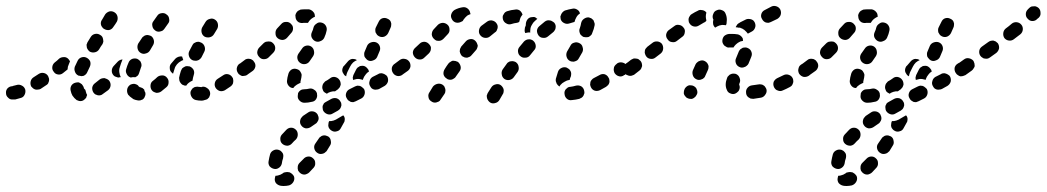

<svg xmlns="http://www.w3.org/2000/svg" viewBox="-33 -307 3483 639"><path d="M247 25Q244 28 239 29Q235 30 230 29Q226 28 222 26Q214 20 208 11Q204 4 202 -6Q200 -15 205 -23Q210 -30 219 -32Q223 -33 228 -33Q232 -32 236 -29Q240 -27 242 -23Q245 -19 246 -15Q246 -13 247 -12Q248 -11 249 -10Q250 -9 251 -8Q252 -5 253 -1Q254 4 257 9Q256 12 255 14Q255 17 253 19Q251 22 247 25ZM411 23Q418 26 425 27Q429 28 434 27Q438 26 442 24Q446 21 448 17Q450 13 451 9Q451 7 451 6Q451 4 451 2Q448 -3 447 -8Q447 -8 447 -9Q444 -12 441 -14Q437 -16 433 -17Q432 -17 432 -17Q431 -17 431 -18Q430 -19 429 -19Q427 -23 423 -25Q419 -27 414 -28Q410 -28 406 -27Q401 -26 398 -23Q391 -17 390 -8Q389 1 394 9Q397 11 399 14Q405 19 411 23ZM648 26Q653 25 657 23Q660 20 663 17Q665 13 666 9Q667 4 666 0Q664 -9 656 -14Q648 -20 639 -18Q638 -17 638 -17Q633 -17 628 -18Q624 -19 619 -18Q615 -18 611 -15Q607 -13 605 -9Q602 -5 601 -1Q600 8 605 16Q610 24 619 26Q628 28 638 28Q643 28 648 26ZM36 19Q45 17 49 8Q53 0 51 -9Q48 -18 40 -22Q31 -27 22 -24Q16 -22 10 -21Q9 -21 8 -20Q8 -20 8 -20Q-1 -20 -8 -13Q-14 -6 -13 3Q-13 12 -6 18Q0 25 10 24Q13 24 18 24Q26 22 36 19ZM335 -22Q336 -31 330 -39Q327 -42 323 -44Q319 -46 315 -47Q310 -47 306 -46Q302 -45 298 -42Q290 -36 283 -30Q276 -25 274 -16Q273 -7 278 1Q281 5 284 7Q288 9 292 10Q297 11 301 10Q306 9 309 6Q318 0 327 -7Q334 -13 335 -22ZM528 -32Q529 -41 523 -48Q520 -52 516 -54Q512 -56 508 -56Q503 -56 499 -55Q495 -54 491 -51Q484 -44 476 -38Q469 -33 468 -24Q467 -14 472 -7Q475 -3 479 -1Q483 1 487 2Q492 2 496 1Q500 0 504 -3Q512 -9 521 -17Q528 -23 528 -32ZM740 -25Q743 -29 743 -33Q744 -38 743 -42Q743 -47 740 -50Q735 -58 726 -60Q717 -62 709 -56Q700 -50 692 -45Q684 -40 682 -31Q680 -22 685 -14Q688 -10 691 -8Q695 -5 699 -4Q704 -3 708 -4Q713 -5 716 -7Q725 -13 734 -19Q738 -22 740 -25ZM127 -29Q129 -33 130 -37Q131 -41 130 -46Q129 -50 127 -54Q122 -62 113 -64Q104 -66 96 -61Q87 -55 79 -50Q71 -45 69 -36Q67 -27 71 -19Q74 -16 77 -13Q81 -10 85 -9Q89 -8 94 -9Q98 -9 102 -11Q111 -17 120 -23Q124 -25 127 -29ZM574 -25Q570 -28 568 -31Q565 -35 564 -39Q563 -44 563 -48Q565 -58 569 -71Q571 -76 573 -79Q576 -82 580 -84Q584 -87 589 -87Q593 -87 598 -86Q606 -83 611 -75Q615 -67 612 -58Q609 -48 608 -41Q608 -40 608 -40Q608 -39 607 -38Q603 -37 599 -34Q591 -29 587 -22Q585 -22 584 -22Q583 -22 582 -22Q578 -23 574 -25ZM395 -99Q398 -107 407 -111Q416 -114 424 -111Q428 -109 431 -106Q435 -103 436 -99Q438 -95 438 -90Q438 -86 436 -82Q433 -72 430 -64Q429 -60 426 -56Q423 -53 419 -51Q419 -51 418 -50Q418 -50 418 -50Q417 -50 417 -50Q409 -51 402 -49Q393 -52 389 -60Q384 -69 387 -77Q390 -88 395 -99ZM375 -109Q375 -109 375 -109Q375 -109 375 -109Q370 -109 366 -107Q362 -105 359 -102L345 -87Q339 -80 339 -71Q339 -62 346 -55Q349 -52 354 -51Q358 -49 362 -49Q364 -49 365 -50Q367 -50 369 -50Q365 -58 364 -67Q363 -76 366 -84Q369 -95 374 -107Q374 -108 375 -109ZM217 -67Q213 -76 216 -85Q220 -94 225 -104Q229 -113 238 -116Q247 -119 255 -115Q263 -111 267 -103Q270 -94 266 -85Q262 -76 258 -68Q256 -63 253 -60Q250 -57 246 -55Q244 -54 241 -54Q239 -53 236 -54Q234 -54 231 -55Q230 -55 229 -55Q229 -55 229 -55Q229 -55 229 -55Q220 -59 217 -67ZM800 -73Q802 -82 796 -90Q794 -94 790 -96Q786 -98 782 -99Q778 -100 773 -99Q769 -98 765 -95H764Q757 -90 755 -80Q754 -71 759 -64Q761 -60 765 -58Q769 -55 773 -54Q778 -54 782 -55Q786 -55 790 -58L791 -59Q799 -64 800 -73ZM161 -59Q151 -60 146 -68Q140 -75 141 -84Q142 -93 149 -99Q157 -105 164 -112Q168 -115 172 -116Q176 -117 181 -117Q185 -117 189 -115Q193 -113 196 -109Q197 -108 198 -106Q199 -105 200 -103Q198 -98 196 -93Q192 -85 192 -77Q192 -77 192 -76Q185 -70 177 -64Q170 -58 161 -59ZM556 -93Q562 -100 570 -104Q573 -106 577 -107Q576 -110 575 -113Q574 -116 573 -119Q567 -120 561 -118Q555 -116 551 -112L550 -111Q544 -104 538 -97Q531 -90 532 -80Q532 -71 539 -65Q540 -64 541 -63Q542 -63 543 -62Q545 -70 548 -78Q550 -86 556 -93ZM596 -120Q599 -111 607 -107Q611 -105 616 -105Q620 -104 625 -106Q629 -107 632 -110Q636 -113 638 -117Q642 -126 647 -135Q651 -143 648 -152Q645 -161 637 -165Q633 -167 629 -168Q624 -168 620 -167Q616 -165 612 -163Q609 -160 607 -156Q602 -146 597 -137Q593 -129 596 -120ZM425 -145Q427 -136 435 -131Q443 -126 452 -129Q461 -131 466 -139Q471 -147 476 -156Q481 -164 479 -173Q477 -182 470 -187Q466 -189 461 -190Q457 -191 453 -190Q448 -189 445 -186Q441 -184 439 -180Q433 -171 427 -162Q423 -154 425 -145ZM255 -158Q255 -154 256 -149Q257 -145 260 -141Q262 -138 266 -135Q274 -131 283 -133Q292 -135 297 -143Q302 -152 308 -160Q310 -164 311 -169Q311 -173 310 -177Q309 -182 307 -185Q304 -189 300 -191Q292 -196 283 -194Q274 -192 269 -184Q264 -175 258 -166Q256 -162 255 -158ZM638 -199Q640 -190 648 -185Q656 -181 665 -183Q674 -185 679 -193L690 -211Q694 -219 692 -228Q690 -237 682 -242Q674 -247 665 -244Q656 -242 651 -234L640 -216Q636 -208 638 -199ZM474 -221Q475 -212 483 -206Q486 -203 491 -202Q495 -201 499 -202Q504 -203 508 -205Q511 -207 514 -211L526 -228Q532 -235 530 -244Q529 -254 521 -259Q514 -265 504 -263Q495 -262 490 -254L478 -237Q472 -230 474 -221ZM303 -234Q302 -229 303 -225Q304 -220 307 -217Q309 -213 313 -211Q321 -206 330 -207Q339 -209 344 -217Q352 -228 356 -235Q360 -243 358 -252Q356 -261 348 -266Q340 -271 331 -269Q322 -266 317 -259Q314 -253 307 -242Q304 -238 303 -234Z M908 270Q910 268 912 267Q915 267 918 266Q923 265 927 266Q932 266 935 269Q939 271 942 275Q945 278 946 282Q948 291 943 299Q938 307 929 310Q920 312 911 312Q905 312 900 311Q891 309 885 302Q880 294 882 285Q882 283 883 281Q883 279 884 278Q888 278 892 277Q901 275 908 270ZM964 267Q964 267 964 267Q964 267 964 267Q967 270 971 272Q975 274 980 274Q984 274 988 272Q993 270 996 267Q1003 260 1011 251Q1017 244 1016 235Q1016 226 1009 220Q1002 213 992 214Q983 215 977 222Q970 229 964 235Q959 240 958 247Q957 254 959 260Q960 261 960 262Q962 264 964 267ZM910 212Q910 207 908 203Q907 201 905 199Q903 197 901 195Q899 194 897 193Q896 192 896 192Q895 192 895 192Q886 189 878 193Q869 197 866 206Q863 217 861 229Q859 238 864 246Q870 253 879 255Q888 257 896 251Q903 246 905 237Q906 228 909 220Q910 216 910 212ZM1013 187Q1015 196 1022 201Q1026 204 1030 205Q1035 206 1039 205Q1044 204 1047 202Q1051 199 1054 196Q1059 187 1065 178Q1070 171 1068 162Q1067 152 1059 147Q1055 145 1051 144Q1046 143 1042 144Q1037 145 1034 148Q1030 150 1028 154Q1022 162 1017 170Q1011 178 1013 187ZM958 141Q958 131 952 125Q945 118 936 118Q927 118 920 125Q912 133 905 141Q899 148 900 157Q900 166 907 172Q914 178 924 178Q933 177 939 170Q945 163 952 157Q958 150 958 141ZM1060 106Q1059 110 1060 114Q1061 119 1064 122Q1067 126 1071 128Q1079 133 1088 130Q1097 128 1101 120L1111 102Q1114 98 1114 94Q1115 89 1114 85Q1113 83 1112 80Q1111 78 1109 77Q1106 79 1102 81L1085 91Q1077 95 1069 96Q1066 96 1063 96L1062 97Q1060 101 1060 106ZM1023 99Q1026 95 1027 91Q1028 87 1027 82Q1026 78 1024 74Q1019 66 1010 64Q1000 62 993 67Q984 73 975 79Q972 82 969 86Q967 89 966 94Q965 98 966 103Q967 107 970 111Q975 118 984 120Q993 121 1001 116Q1009 111 1017 105Q1021 103 1023 99ZM1098 56Q1101 52 1102 48Q1104 44 1103 39Q1103 35 1100 31Q1096 23 1087 20Q1078 18 1070 22L1052 32Q1048 34 1045 37Q1043 41 1041 45Q1040 49 1041 54Q1041 58 1043 62Q1048 70 1057 73Q1066 76 1074 71L1092 61Q1095 59 1098 56ZM1004 32Q1014 31 1019 23Q1024 15 1022 6Q1022 5 1022 5Q1022 4 1022 4Q1021 1 1020 -1Q1018 -3 1017 -5Q1015 -7 1013 -8Q1009 -11 1005 -12Q1000 -13 996 -12Q988 -10 981 -10H980Q976 -10 972 -9Q967 -7 964 -4Q961 -1 959 3Q958 8 958 12Q957 21 964 28Q971 35 980 35H981Q992 35 1004 32ZM1180 8Q1183 -1 1179 -10Q1177 -13 1173 -16Q1170 -19 1165 -21Q1161 -22 1157 -22Q1152 -21 1148 -19L1130 -10Q1122 -6 1119 3Q1116 12 1121 20Q1123 24 1126 27Q1130 30 1134 32Q1138 33 1143 33Q1147 32 1151 30L1169 21Q1177 17 1180 8ZM1040 -12Q1039 -17 1040 -21Q1041 -26 1043 -29Q1046 -33 1049 -36Q1057 -40 1065 -46Q1072 -52 1081 -51Q1091 -49 1096 -42Q1099 -38 1100 -34Q1101 -30 1101 -25Q1100 -21 1098 -17Q1095 -13 1092 -10Q1087 -7 1082 -3Q1079 -3 1075 -3Q1067 -2 1059 2L1055 5Q1051 3 1048 1Q1045 -1 1043 -4Q1041 -8 1040 -12ZM1258 -35Q1260 -44 1256 -52Q1254 -56 1250 -58Q1246 -61 1242 -62Q1238 -64 1233 -63Q1229 -63 1225 -60L1207 -51Q1199 -46 1197 -37Q1194 -28 1199 -20Q1201 -16 1204 -13Q1208 -10 1212 -9Q1217 -8 1221 -9Q1225 -9 1229 -11L1247 -21Q1255 -26 1258 -35ZM927 -62Q930 -71 938 -76Q946 -80 955 -77Q959 -76 963 -73Q966 -70 968 -66Q970 -63 971 -58Q971 -54 970 -49Q968 -41 967 -35Q967 -34 967 -33Q967 -32 967 -31Q965 -30 964 -30Q955 -26 948 -20Q945 -17 943 -14Q934 -14 928 -21Q922 -28 922 -37Q923 -49 927 -62ZM1154 -44Q1148 -43 1142 -41Q1141 -45 1141 -49Q1142 -53 1143 -57L1152 -75Q1154 -79 1157 -82Q1161 -85 1165 -87Q1169 -88 1174 -88Q1178 -88 1182 -86Q1187 -83 1190 -79Q1194 -75 1195 -69Q1188 -65 1184 -59Q1178 -52 1175 -43Q1175 -42 1175 -41Q1173 -42 1172 -42Q1163 -45 1154 -44ZM1142 -99Q1148 -104 1155 -107Q1152 -109 1149 -110Q1145 -111 1141 -111Q1137 -111 1133 -109Q1129 -107 1126 -104Q1119 -96 1113 -89Q1109 -86 1108 -82Q1106 -78 1106 -73Q1106 -69 1108 -65Q1110 -61 1113 -57Q1114 -56 1116 -55Q1117 -54 1119 -53Q1120 -60 1123 -67L1132 -85Q1136 -93 1142 -99ZM1316 -73Q1318 -82 1312 -90Q1310 -94 1306 -96Q1302 -98 1298 -99Q1294 -100 1289 -99Q1285 -98 1281 -95Q1273 -90 1271 -81Q1270 -71 1275 -64Q1280 -56 1290 -54Q1299 -53 1306 -58L1307 -59Q1315 -64 1316 -73ZM817 -86Q818 -95 812 -102Q810 -106 806 -108Q802 -111 798 -111Q793 -112 789 -111Q784 -110 781 -107Q773 -101 765 -95Q761 -93 759 -89Q757 -85 756 -81Q755 -77 756 -72Q757 -68 760 -64Q762 -60 766 -58Q770 -56 774 -55Q778 -54 783 -55Q787 -56 791 -59Q800 -65 808 -71Q815 -76 817 -86ZM957 -111Q959 -102 967 -97Q975 -92 984 -94Q993 -96 998 -104Q1002 -110 1009 -120Q1014 -128 1012 -137Q1011 -146 1003 -152Q995 -157 986 -155Q977 -153 972 -145Q965 -135 960 -128Q955 -120 957 -111ZM1179 -128Q1179 -123 1180 -119Q1182 -115 1185 -112Q1188 -108 1192 -106Q1200 -102 1209 -106Q1218 -109 1222 -117L1230 -136Q1234 -144 1231 -153Q1228 -162 1219 -166Q1211 -169 1202 -166Q1193 -163 1189 -155L1181 -136Q1179 -132 1179 -128ZM883 -147Q883 -156 876 -163Q873 -166 869 -168Q865 -169 860 -169Q856 -169 852 -168Q847 -166 844 -163Q837 -156 830 -149Q824 -143 823 -133Q823 -124 830 -117Q836 -110 845 -110Q855 -110 861 -116Q869 -124 876 -131Q883 -138 883 -147ZM1004 -183Q1008 -174 1016 -170Q1025 -166 1033 -170Q1042 -173 1046 -181Q1052 -194 1054 -205Q1056 -214 1051 -222Q1046 -230 1036 -232Q1027 -234 1020 -228Q1012 -223 1010 -214Q1009 -208 1005 -200Q1001 -191 1004 -183ZM942 -209Q943 -216 940 -222Q938 -224 936 -227Q935 -228 934 -229Q927 -235 918 -234Q909 -234 903 -227Q898 -222 889 -212Q883 -205 884 -195Q884 -186 891 -180Q898 -174 908 -174Q917 -175 923 -182Q932 -192 936 -197Q941 -202 942 -209ZM1216 -208Q1216 -203 1217 -199Q1219 -195 1222 -191Q1225 -188 1229 -186Q1237 -182 1246 -185Q1255 -189 1259 -197L1267 -215Q1269 -219 1269 -224Q1270 -228 1268 -233Q1267 -237 1264 -240Q1261 -243 1256 -245Q1248 -249 1239 -246Q1231 -243 1227 -234L1218 -216Q1216 -212 1216 -208ZM983 -231Q980 -231 978 -231Q969 -229 961 -233Q953 -238 951 -247Q950 -252 950 -256Q951 -261 953 -264Q955 -268 959 -271Q963 -273 967 -275Q975 -276 983 -276Q989 -276 995 -276Q1000 -275 1003 -273Q1007 -271 1010 -267Q1013 -264 1014 -260Q1015 -256 1015 -251Q1011 -250 1007 -247Q999 -242 994 -234Q993 -233 992 -231Q992 -231 991 -231Q991 -231 990 -231Q987 -231 983 -231Z M1643 -1Q1644 -5 1643 -10Q1642 -14 1639 -18Q1637 -21 1633 -24Q1625 -29 1616 -26Q1607 -24 1602 -16L1590 3Q1588 7 1587 11Q1587 16 1588 20Q1589 24 1592 28Q1594 31 1598 34Q1606 39 1615 36Q1624 34 1629 26L1640 7Q1643 3 1643 -1ZM1449 -2Q1450 -6 1449 -11Q1448 -15 1446 -19Q1443 -23 1440 -25Q1432 -30 1423 -28Q1414 -26 1408 -19Q1401 -7 1397 -1Q1391 7 1393 16Q1394 25 1402 30Q1406 33 1410 34Q1415 35 1419 34Q1423 33 1427 31Q1431 29 1433 25Q1438 18 1446 6Q1449 2 1449 -2ZM1903 18Q1907 15 1909 11Q1911 7 1912 3Q1912 -2 1911 -6Q1909 -15 1901 -20Q1893 -24 1884 -22Q1874 -19 1865 -18Q1861 -18 1857 -16Q1853 -13 1850 -10Q1847 -6 1846 -2Q1845 2 1846 7Q1847 16 1854 22Q1861 28 1871 26Q1883 25 1895 22Q1900 20 1903 18ZM1991 -24Q1994 -28 1995 -32Q1996 -36 1995 -41Q1995 -45 1992 -49Q1988 -57 1979 -60Q1970 -62 1962 -57Q1952 -52 1943 -47Q1939 -45 1936 -41Q1933 -38 1932 -34Q1931 -29 1931 -25Q1932 -20 1934 -16Q1938 -8 1947 -5Q1956 -3 1964 -7Q1974 -12 1984 -18Q1988 -21 1991 -24ZM1817 -36Q1816 -40 1817 -45Q1820 -56 1824 -68Q1827 -77 1836 -81Q1844 -85 1853 -82Q1857 -80 1861 -77Q1864 -74 1866 -70Q1868 -66 1868 -62Q1868 -57 1867 -53Q1864 -47 1863 -41Q1863 -41 1862 -41Q1854 -40 1846 -35Q1838 -31 1832 -24Q1831 -22 1829 -19Q1826 -21 1824 -23Q1822 -25 1820 -28Q1818 -32 1817 -36ZM1693 -85Q1692 -94 1684 -100Q1681 -102 1676 -103Q1672 -104 1667 -103Q1663 -103 1659 -100Q1655 -98 1653 -94Q1646 -85 1640 -76Q1635 -68 1637 -59Q1638 -50 1646 -44Q1654 -39 1663 -41Q1672 -43 1677 -50Q1684 -60 1690 -68Q1695 -76 1693 -85ZM1500 -86Q1498 -95 1491 -101Q1487 -103 1483 -104Q1478 -105 1474 -105Q1470 -104 1466 -101Q1462 -99 1459 -95Q1453 -87 1447 -77Q1442 -69 1443 -60Q1445 -51 1453 -46Q1456 -43 1461 -42Q1465 -41 1470 -42Q1474 -43 1478 -46Q1482 -48 1484 -52Q1490 -61 1496 -69Q1502 -77 1500 -86ZM2056 -73Q2058 -82 2053 -90Q2047 -97 2038 -99Q2029 -101 2021 -96L2019 -94Q2015 -91 2013 -88Q2010 -84 2010 -80Q2009 -75 2010 -71Q2011 -66 2013 -63Q2016 -59 2019 -57Q2023 -54 2028 -53Q2032 -52 2036 -53Q2041 -54 2044 -57L2047 -58Q2054 -64 2056 -73ZM1333 -85Q1334 -95 1329 -102Q1323 -110 1314 -111Q1305 -113 1297 -107Q1289 -101 1281 -95Q1277 -93 1275 -89Q1273 -85 1272 -81Q1271 -77 1272 -72Q1273 -68 1276 -64Q1281 -56 1290 -55Q1299 -53 1307 -59Q1316 -65 1324 -71Q1331 -76 1333 -85ZM1853 -117Q1856 -108 1864 -104Q1868 -102 1872 -102Q1877 -101 1881 -103Q1885 -104 1889 -107Q1892 -110 1894 -114Q1899 -122 1905 -133Q1909 -141 1906 -150Q1904 -159 1896 -163Q1887 -168 1878 -165Q1869 -163 1865 -154Q1859 -144 1854 -135Q1850 -126 1853 -117ZM1399 -136Q1401 -140 1401 -144Q1402 -149 1400 -153Q1398 -157 1395 -160Q1389 -167 1380 -168Q1370 -168 1364 -162Q1356 -155 1349 -148Q1342 -142 1341 -133Q1341 -124 1347 -117Q1353 -110 1362 -109Q1372 -108 1379 -115Q1386 -121 1394 -129Q1397 -132 1399 -136ZM1750 -155Q1749 -165 1742 -171Q1739 -174 1735 -175Q1731 -177 1726 -176Q1722 -176 1718 -174Q1714 -172 1711 -169Q1703 -160 1696 -151Q1690 -144 1691 -135Q1692 -125 1699 -120Q1706 -114 1715 -115Q1725 -115 1731 -123Q1738 -131 1744 -139Q1751 -146 1750 -155ZM1555 -147Q1557 -151 1557 -156Q1556 -160 1554 -164Q1552 -168 1549 -171Q1542 -178 1533 -177Q1523 -176 1517 -169Q1510 -161 1502 -152Q1500 -149 1498 -144Q1497 -140 1497 -136Q1498 -131 1500 -127Q1502 -123 1505 -120Q1509 -118 1513 -116Q1517 -115 1522 -115Q1526 -116 1530 -118Q1534 -120 1537 -124Q1544 -132 1551 -140Q1554 -143 1555 -147ZM1463 -209Q1463 -219 1456 -225Q1449 -231 1440 -231Q1430 -230 1424 -224L1410 -209Q1404 -202 1404 -192Q1405 -183 1412 -177Q1415 -174 1419 -172Q1423 -171 1428 -171Q1432 -171 1436 -173Q1440 -175 1443 -178L1457 -193Q1464 -200 1463 -209ZM1813 -206Q1816 -210 1816 -214Q1817 -218 1816 -223Q1815 -227 1812 -231Q1809 -234 1805 -236Q1801 -239 1797 -239Q1793 -240 1788 -239Q1784 -238 1780 -235Q1771 -228 1762 -220Q1755 -214 1754 -205Q1754 -196 1760 -188Q1766 -181 1775 -181Q1784 -180 1791 -186Q1799 -193 1807 -199Q1811 -202 1813 -206ZM1620 -205Q1622 -209 1623 -213Q1624 -218 1623 -222Q1622 -226 1619 -230Q1614 -237 1604 -239Q1595 -240 1588 -235Q1578 -228 1569 -221Q1562 -215 1561 -205Q1560 -196 1566 -189Q1572 -182 1581 -181Q1591 -180 1598 -186Q1606 -193 1614 -199Q1618 -201 1620 -205ZM1895 -205Q1895 -201 1897 -196Q1898 -192 1902 -189Q1905 -186 1909 -184Q1913 -183 1917 -183Q1922 -183 1926 -184Q1930 -186 1933 -189Q1937 -192 1938 -197Q1944 -211 1946 -223Q1947 -228 1945 -232Q1944 -236 1942 -240Q1939 -243 1935 -246Q1931 -248 1927 -249Q1918 -250 1910 -244Q1903 -239 1901 -230Q1900 -223 1897 -214Q1895 -210 1895 -205ZM1715 -197Q1713 -201 1713 -206Q1713 -210 1714 -215Q1716 -219 1717 -223Q1717 -224 1717 -225Q1717 -225 1717 -225Q1717 -226 1717 -226Q1717 -235 1723 -243Q1729 -250 1738 -250Q1742 -251 1747 -250Q1751 -248 1754 -245Q1755 -245 1755 -245Q1755 -244 1755 -244Q1751 -241 1747 -237Q1741 -232 1737 -224Q1732 -216 1732 -207Q1731 -203 1732 -199Q1728 -199 1725 -199Q1720 -198 1715 -197ZM1705 -257Q1706 -257 1706 -258Q1704 -266 1697 -272Q1689 -277 1681 -275Q1668 -274 1656 -270Q1652 -269 1648 -266Q1645 -263 1643 -259Q1640 -255 1640 -251Q1640 -246 1641 -242Q1644 -233 1652 -229Q1660 -224 1669 -227Q1678 -230 1687 -231Q1689 -231 1691 -232Q1693 -233 1695 -234Q1696 -237 1697 -241Q1699 -250 1705 -257ZM1845 -230Q1836 -234 1833 -243Q1832 -248 1832 -252Q1833 -256 1835 -260Q1837 -264 1840 -267Q1843 -270 1847 -272Q1860 -276 1872 -278Q1880 -280 1888 -275Q1895 -271 1897 -263Q1897 -263 1897 -262Q1889 -257 1885 -249Q1881 -242 1879 -234Q1871 -232 1862 -229Q1853 -226 1845 -230ZM1484 -232Q1475 -235 1471 -243Q1466 -252 1469 -260Q1472 -269 1480 -274Q1493 -281 1508 -283Q1517 -284 1524 -278Q1531 -272 1532 -263Q1533 -262 1533 -261Q1533 -260 1533 -260Q1527 -258 1522 -255Q1515 -249 1510 -242Q1508 -239 1507 -237Q1504 -236 1501 -234Q1493 -230 1484 -232Z M2243 -1Q2242 4 2244 8Q2246 12 2249 15Q2252 19 2256 20Q2260 22 2264 22Q2269 23 2273 21Q2277 19 2280 16Q2284 13 2285 9L2286 8Q2288 4 2288 0Q2288 -5 2286 -9Q2285 -13 2282 -16Q2279 -19 2275 -21Q2271 -23 2266 -23Q2262 -24 2257 -22Q2253 -20 2250 -17Q2247 -14 2245 -10V-9Q2243 -5 2243 -1ZM2514 8Q2520 0 2518 -9Q2517 -13 2514 -17Q2512 -21 2508 -23Q2504 -26 2500 -26Q2496 -27 2491 -26Q2480 -24 2470 -23Q2461 -22 2455 -15Q2449 -8 2450 1Q2450 6 2452 10Q2454 14 2458 17Q2461 19 2465 21Q2470 22 2474 22Q2487 20 2500 18Q2509 16 2514 8ZM2398 4Q2407 8 2415 4Q2419 2 2422 -1Q2426 -4 2427 -8Q2429 -12 2429 -17Q2429 -21 2427 -25Q2427 -25 2427 -25Q2427 -28 2429 -32Q2432 -40 2428 -49Q2425 -57 2416 -61Q2412 -62 2407 -62Q2403 -62 2399 -60Q2395 -59 2392 -55Q2388 -52 2387 -48Q2378 -25 2386 -8Q2389 1 2398 4ZM2602 -22Q2605 -26 2606 -30Q2608 -34 2607 -39Q2607 -43 2605 -47Q2601 -55 2592 -58Q2583 -61 2575 -57Q2564 -52 2554 -47Q2546 -43 2542 -35Q2539 -26 2543 -17Q2545 -13 2548 -10Q2551 -7 2555 -6Q2559 -4 2564 -4Q2568 -4 2572 -6Q2584 -11 2595 -17Q2599 -19 2602 -22ZM2273 -56Q2276 -47 2285 -43Q2289 -41 2293 -41Q2298 -41 2302 -43Q2306 -44 2309 -47Q2313 -50 2314 -54L2323 -74Q2325 -78 2325 -83Q2326 -87 2324 -91Q2322 -96 2319 -99Q2316 -102 2312 -104Q2308 -106 2304 -106Q2299 -106 2295 -104Q2291 -103 2288 -100Q2284 -97 2282 -93L2273 -73Q2270 -65 2273 -56ZM2670 -65Q2672 -69 2673 -73Q2674 -77 2673 -82Q2672 -86 2669 -90Q2664 -98 2655 -99Q2646 -101 2638 -95L2633 -92Q2629 -89 2627 -86Q2625 -82 2624 -77Q2623 -73 2624 -69Q2625 -64 2627 -61Q2633 -53 2642 -51Q2651 -50 2659 -55L2664 -59Q2668 -61 2670 -65ZM2101 -79Q2103 -83 2104 -87Q2104 -92 2103 -96Q2102 -100 2099 -104Q2096 -107 2092 -110Q2088 -112 2084 -112Q2079 -113 2075 -112Q2071 -110 2067 -108Q2056 -99 2051 -96Q2044 -90 2042 -81Q2040 -72 2045 -64Q2048 -61 2052 -58Q2056 -56 2060 -55Q2064 -54 2069 -55Q2073 -56 2077 -58Q2083 -63 2095 -72Q2099 -75 2101 -79ZM2416 -97Q2419 -88 2428 -84Q2432 -82 2436 -82Q2441 -82 2445 -84Q2449 -85 2452 -88Q2456 -91 2458 -95L2467 -117Q2471 -126 2468 -134Q2465 -143 2456 -147Q2452 -149 2448 -149Q2443 -149 2439 -148Q2435 -146 2431 -143Q2428 -140 2426 -136L2417 -114Q2413 -106 2416 -97ZM2174 -144Q2175 -153 2170 -161Q2164 -168 2155 -169Q2145 -170 2138 -164L2121 -151Q2118 -148 2115 -144Q2113 -140 2113 -136Q2112 -131 2114 -127Q2115 -123 2118 -119Q2123 -112 2133 -111Q2142 -110 2149 -116L2166 -129Q2173 -135 2174 -144ZM2407 -149Q2407 -149 2406 -149Q2400 -149 2394 -149Q2390 -148 2386 -150Q2382 -152 2378 -155Q2375 -158 2373 -162Q2371 -166 2371 -170Q2371 -180 2377 -187Q2384 -193 2393 -194Q2400 -194 2407 -194Q2413 -194 2419 -193Q2423 -193 2427 -191Q2431 -189 2434 -186Q2437 -183 2439 -179Q2440 -175 2440 -171Q2435 -170 2431 -169Q2422 -165 2416 -159Q2411 -154 2408 -149Q2407 -148 2407 -149ZM2246 -199Q2248 -208 2242 -215Q2236 -223 2227 -224Q2218 -226 2211 -220L2193 -207Q2186 -202 2184 -192Q2183 -183 2189 -176Q2194 -168 2203 -167Q2213 -165 2220 -171L2237 -184Q2245 -189 2246 -199ZM2421 -226Q2424 -229 2428 -231L2431 -233L2449 -242Q2453 -244 2457 -244Q2462 -244 2466 -243Q2470 -242 2474 -239Q2477 -236 2479 -232Q2483 -223 2480 -215Q2477 -206 2469 -202L2456 -195Q2454 -198 2451 -201Q2445 -208 2437 -212Q2434 -213 2431 -214V-215H2424Q2422 -216 2420 -216Q2418 -216 2416 -216Q2416 -216 2416 -217Q2416 -217 2416 -218Q2418 -222 2421 -226ZM2370 -224Q2377 -224 2383 -223Q2384 -224 2384 -226Q2385 -227 2385 -228Q2386 -235 2386 -241Q2386 -252 2382 -261Q2379 -270 2370 -273Q2361 -277 2353 -273Q2344 -270 2341 -261Q2337 -253 2340 -244Q2341 -244 2341 -243Q2341 -242 2341 -241Q2341 -238 2340 -234Q2340 -229 2341 -224Q2343 -219 2347 -215L2354 -219Q2361 -223 2370 -224ZM2298 -274Q2293 -274 2289 -271Q2280 -267 2269 -260Q2265 -258 2263 -254Q2260 -250 2259 -246Q2258 -242 2259 -237Q2259 -233 2262 -229Q2267 -221 2276 -219Q2285 -217 2293 -222Q2302 -227 2310 -232Q2313 -233 2315 -235Q2317 -236 2318 -239Q2318 -239 2318 -239Q2316 -246 2316 -252Q2316 -259 2318 -265Q2316 -268 2313 -270Q2310 -272 2306 -273Q2302 -274 2298 -274ZM2501 -261Q2498 -252 2503 -244Q2505 -240 2508 -237Q2511 -234 2516 -232Q2520 -231 2524 -231Q2529 -232 2533 -234L2554 -244Q2562 -249 2565 -257Q2568 -266 2564 -275Q2560 -283 2551 -286Q2542 -289 2534 -285L2513 -274Q2504 -270 2501 -261Z M2781 270Q2783 268 2785 267Q2788 267 2791 266Q2796 265 2800 266Q2805 266 2808 269Q2812 271 2815 275Q2818 278 2819 282Q2821 291 2816 299Q2811 307 2802 310Q2793 312 2784 312Q2778 312 2773 311Q2764 309 2758 302Q2753 294 2755 285Q2755 283 2756 281Q2756 279 2757 278Q2761 278 2765 277Q2774 275 2781 270ZM2837 267Q2837 267 2837 267Q2837 267 2837 267Q2840 270 2844 272Q2848 274 2853 274Q2857 274 2861 272Q2866 270 2869 267Q2876 260 2884 251Q2890 244 2889 235Q2889 226 2882 220Q2875 213 2865 214Q2856 215 2850 222Q2843 229 2837 235Q2832 240 2831 247Q2830 254 2832 260Q2833 261 2833 262Q2835 264 2837 267ZM2783 212Q2783 207 2781 203Q2780 201 2778 199Q2776 197 2774 195Q2772 194 2770 193Q2769 192 2769 192Q2768 192 2768 192Q2759 189 2751 193Q2742 197 2739 206Q2736 217 2734 229Q2732 238 2737 246Q2743 253 2752 255Q2761 257 2769 251Q2776 246 2778 237Q2779 228 2782 220Q2783 216 2783 212ZM2886 187Q2888 196 2895 201Q2899 204 2903 205Q2908 206 2912 205Q2917 204 2920 202Q2924 199 2927 196Q2932 187 2938 178Q2943 171 2941 162Q2940 152 2932 147Q2928 145 2924 144Q2919 143 2915 144Q2910 145 2907 148Q2903 150 2901 154Q2895 162 2890 170Q2884 178 2886 187ZM2831 141Q2831 131 2825 125Q2818 118 2809 118Q2800 118 2793 125Q2785 133 2778 141Q2772 148 2773 157Q2773 166 2780 172Q2787 178 2797 178Q2806 177 2812 170Q2818 163 2825 157Q2831 150 2831 141ZM2933 106Q2932 110 2933 114Q2934 119 2937 122Q2940 126 2944 128Q2952 133 2961 130Q2970 128 2974 120L2984 102Q2987 98 2987 94Q2988 89 2987 85Q2986 83 2985 80Q2984 78 2982 77Q2979 79 2975 81L2958 91Q2950 95 2942 96Q2939 96 2936 96L2935 97Q2933 101 2933 106ZM2896 99Q2899 95 2900 91Q2901 87 2900 82Q2899 78 2897 74Q2892 66 2883 64Q2873 62 2866 67Q2857 73 2848 79Q2845 82 2842 86Q2840 89 2839 94Q2838 98 2839 103Q2840 107 2843 111Q2848 118 2857 120Q2866 121 2874 116Q2882 111 2890 105Q2894 103 2896 99ZM2971 56Q2974 52 2975 48Q2977 44 2976 39Q2976 35 2973 31Q2969 23 2960 20Q2951 18 2943 22L2925 32Q2921 34 2918 37Q2916 41 2914 45Q2913 49 2914 54Q2914 58 2916 62Q2921 70 2930 73Q2939 76 2947 71L2965 61Q2968 59 2971 56ZM2877 32Q2887 31 2892 23Q2897 15 2895 6Q2895 5 2895 5Q2895 4 2895 4Q2894 1 2893 -1Q2891 -3 2890 -5Q2888 -7 2886 -8Q2882 -11 2878 -12Q2873 -13 2869 -12Q2861 -10 2854 -10H2853Q2849 -10 2845 -9Q2840 -7 2837 -4Q2834 -1 2832 3Q2831 8 2831 12Q2830 21 2837 28Q2844 35 2853 35H2854Q2865 35 2877 32ZM3053 8Q3056 -1 3052 -10Q3050 -13 3046 -16Q3043 -19 3038 -21Q3034 -22 3030 -22Q3025 -21 3021 -19L3003 -10Q2995 -6 2992 3Q2989 12 2994 20Q2996 24 2999 27Q3003 30 3007 32Q3011 33 3016 33Q3020 32 3024 30L3042 21Q3050 17 3053 8ZM2913 -12Q2912 -17 2913 -21Q2914 -26 2916 -29Q2919 -33 2922 -36Q2930 -40 2938 -46Q2945 -52 2954 -51Q2964 -49 2969 -42Q2972 -38 2973 -34Q2974 -30 2974 -25Q2973 -21 2971 -17Q2968 -13 2965 -10Q2960 -7 2955 -3Q2952 -3 2948 -3Q2940 -2 2932 2L2928 5Q2924 3 2921 1Q2918 -1 2916 -4Q2914 -8 2913 -12ZM3131 -35Q3133 -44 3129 -52Q3127 -56 3123 -58Q3119 -61 3115 -62Q3111 -64 3106 -63Q3102 -63 3098 -60L3080 -51Q3072 -46 3070 -37Q3067 -28 3072 -20Q3074 -16 3077 -13Q3081 -10 3085 -9Q3090 -8 3094 -9Q3098 -9 3102 -11L3120 -21Q3128 -26 3131 -35ZM2800 -62Q2803 -71 2811 -76Q2819 -80 2828 -77Q2832 -76 2836 -73Q2839 -70 2841 -66Q2843 -63 2844 -58Q2844 -54 2843 -49Q2841 -41 2840 -35Q2840 -34 2840 -33Q2840 -32 2840 -31Q2838 -30 2837 -30Q2828 -26 2821 -20Q2818 -17 2816 -14Q2807 -14 2801 -21Q2795 -28 2795 -37Q2796 -49 2800 -62ZM3027 -44Q3021 -43 3015 -41Q3014 -45 3014 -49Q3015 -53 3016 -57L3025 -75Q3027 -79 3030 -82Q3034 -85 3038 -87Q3042 -88 3047 -88Q3051 -88 3055 -86Q3060 -83 3063 -79Q3067 -75 3068 -69Q3061 -65 3057 -59Q3051 -52 3048 -43Q3048 -42 3048 -41Q3046 -42 3045 -42Q3036 -45 3027 -44ZM3015 -99Q3021 -104 3028 -107Q3025 -109 3022 -110Q3018 -111 3014 -111Q3010 -111 3006 -109Q3002 -107 2999 -104Q2992 -96 2986 -89Q2982 -86 2981 -82Q2979 -78 2979 -73Q2979 -69 2981 -65Q2983 -61 2986 -57Q2987 -56 2989 -55Q2990 -54 2992 -53Q2993 -60 2996 -67L3005 -85Q3009 -93 3015 -99ZM3189 -73Q3191 -82 3185 -90Q3183 -94 3179 -96Q3175 -98 3171 -99Q3167 -100 3162 -99Q3158 -98 3154 -95Q3146 -90 3144 -81Q3143 -71 3148 -64Q3153 -56 3163 -54Q3172 -53 3179 -58L3180 -59Q3188 -64 3189 -73ZM2690 -86Q2691 -95 2685 -102Q2683 -106 2679 -108Q2675 -111 2671 -111Q2666 -112 2662 -111Q2657 -110 2654 -107Q2646 -101 2638 -95Q2634 -93 2632 -89Q2630 -85 2629 -81Q2628 -77 2629 -72Q2630 -68 2633 -64Q2635 -60 2639 -58Q2643 -56 2647 -55Q2651 -54 2656 -55Q2660 -56 2664 -59Q2673 -65 2681 -71Q2688 -76 2690 -86ZM2830 -111Q2832 -102 2840 -97Q2848 -92 2857 -94Q2866 -96 2871 -104Q2875 -110 2882 -120Q2887 -128 2885 -137Q2884 -146 2876 -152Q2868 -157 2859 -155Q2850 -153 2845 -145Q2838 -135 2833 -128Q2828 -120 2830 -111ZM3052 -128Q3052 -123 3053 -119Q3055 -115 3058 -112Q3061 -108 3065 -106Q3073 -102 3082 -106Q3091 -109 3095 -117L3103 -136Q3107 -144 3104 -153Q3101 -162 3092 -166Q3084 -169 3075 -166Q3066 -163 3062 -155L3054 -136Q3052 -132 3052 -128ZM2756 -147Q2756 -156 2749 -163Q2746 -166 2742 -168Q2738 -169 2733 -169Q2729 -169 2725 -168Q2720 -166 2717 -163Q2710 -156 2703 -149Q2697 -143 2696 -133Q2696 -124 2703 -117Q2709 -110 2718 -110Q2728 -110 2734 -116Q2742 -124 2749 -131Q2756 -138 2756 -147ZM2877 -183Q2881 -174 2889 -170Q2898 -166 2906 -170Q2915 -173 2919 -181Q2925 -194 2927 -205Q2929 -214 2924 -222Q2919 -230 2909 -232Q2900 -234 2893 -228Q2885 -223 2883 -214Q2882 -208 2878 -200Q2874 -191 2877 -183ZM2815 -209Q2816 -216 2813 -222Q2811 -224 2809 -227Q2808 -228 2807 -229Q2800 -235 2791 -234Q2782 -234 2776 -227Q2771 -222 2762 -212Q2756 -205 2757 -195Q2757 -186 2764 -180Q2771 -174 2781 -174Q2790 -175 2796 -182Q2805 -192 2809 -197Q2814 -202 2815 -209ZM3089 -208Q3089 -203 3090 -199Q3092 -195 3095 -191Q3098 -188 3102 -186Q3110 -182 3119 -185Q3128 -189 3132 -197L3140 -215Q3142 -219 3142 -224Q3143 -228 3141 -233Q3140 -237 3137 -240Q3134 -243 3129 -245Q3121 -249 3112 -246Q3104 -243 3100 -234L3091 -216Q3089 -212 3089 -208ZM2856 -231Q2853 -231 2851 -231Q2842 -229 2834 -233Q2826 -238 2824 -247Q2823 -252 2823 -256Q2824 -261 2826 -264Q2828 -268 2832 -271Q2836 -273 2840 -275Q2848 -276 2856 -276Q2862 -276 2868 -276Q2873 -275 2876 -273Q2880 -271 2883 -267Q2886 -264 2887 -260Q2888 -256 2888 -251Q2884 -250 2880 -247Q2872 -242 2867 -234Q2866 -233 2865 -231Q2865 -231 2864 -231Q2864 -231 2863 -231Q2860 -231 2856 -231Z M3207 -79Q3210 -83 3211 -87Q3211 -91 3210 -96Q3209 -100 3207 -104Q3204 -108 3200 -110Q3197 -112 3192 -113Q3188 -114 3183 -113Q3179 -112 3175 -109L3154 -94Q3150 -91 3148 -88Q3146 -84 3145 -79Q3144 -75 3145 -71Q3146 -66 3149 -63Q3151 -59 3155 -57Q3159 -54 3163 -53Q3168 -53 3172 -54Q3176 -55 3180 -57L3201 -72Q3205 -75 3207 -79ZM3292 -146Q3293 -155 3288 -163Q3285 -166 3281 -169Q3277 -171 3273 -172Q3268 -172 3264 -171Q3260 -170 3256 -167L3235 -152Q3227 -146 3226 -137Q3225 -128 3230 -121Q3233 -117 3237 -115Q3240 -112 3245 -112Q3249 -111 3254 -112Q3258 -113 3262 -116L3283 -131Q3290 -137 3292 -146ZM3371 -208Q3372 -218 3366 -225Q3360 -232 3351 -233Q3341 -234 3334 -228Q3325 -220 3314 -212Q3307 -206 3306 -197Q3305 -187 3310 -180Q3316 -173 3325 -172Q3335 -171 3342 -177Q3353 -185 3363 -193Q3370 -199 3371 -208ZM3430 -264Q3430 -274 3424 -280Q3421 -283 3416 -285Q3412 -287 3408 -286Q3403 -286 3399 -285Q3395 -283 3392 -280Q3390 -278 3388 -276Q3381 -269 3381 -260Q3381 -250 3388 -244Q3394 -237 3403 -237Q3413 -237 3419 -244Q3422 -246 3424 -248Q3431 -255 3430 -264Z"/></svg>

Font: FRB American Cursive Dashed Extrabold
Style: Bold Italic
Weight: 800
Italic angle: -25°
Version: Version 2.0;Modular Font Editor K font №1